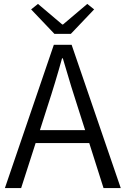

<svg xmlns="http://www.w3.org/2000/svg" viewBox="-20 -961 642 981"><path d="M139 -913 174 -941 298 -836H302L426 -941L461 -913L342 -788H258ZM255 -732H346L597 0H509L436 -230H162L88 0H5ZM415 -296 377 -415Q349 -499 301 -663H297Q263 -540 222 -415L184 -296Z"/></svg>

Font: Source Han Sans CN Normal
Style: Regular
Weight: 350
Designer: Ryoko NISHIZUKA 西塚涼子 (kana, bopomofo & ideographs); Paul D. Hunt (Latin, Greek & Cyrillic); Sandoll Communications 산돌커뮤니
Foundry: Adobe
Version: Version 2.004;hotconv 1.0.118;makeotfexe 2.5.65603